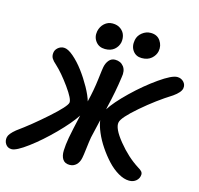

<svg xmlns="http://www.w3.org/2000/svg" viewBox="-153 -1104 1281 1236"><g transform="rotate(15 487.5 -486.0)"><path d="M686 -792Q647.9 -792 626.7 -821Q605.5 -850.1 613.8 -893.1Q619.6 -923.3 645.3 -943.6Q670.9 -963.9 702.1 -963.9Q745.1 -963.9 766.6 -932.4Q788.1 -900.9 780.8 -862.8Q774.9 -834.5 750.5 -813.2Q726.1 -792 686 -792ZM442.9 -787.1Q402.8 -787.1 380.4 -816.2Q357.9 -845.2 365.2 -884.8Q372.1 -917.5 395 -938.2Q418 -959 449.2 -959Q481.4 -959 502.9 -942.9Q524.4 -926.8 531.5 -903.8Q538.6 -880.9 534.2 -856Q527.8 -826.7 504.6 -806.9Q481.4 -787.1 442.9 -787.1ZM28.8 -8.8Q2.4 -8.8 -11.5 -29.5Q-25.4 -50.3 -20 -76.2Q-15.1 -99.1 25.9 -132.8Q114.3 -196.3 210.4 -282Q306.6 -367.7 312 -394Q316.9 -418 263.7 -492.2Q210.4 -566.4 165 -607.9Q144 -626 135.3 -640.4Q126.5 -654.8 127.9 -672.9Q128.4 -695.3 146 -711.2Q163.6 -727.1 187 -727.1Q213.4 -727.1 250.7 -695.1Q288.1 -663.1 322.3 -617.4Q356.4 -571.8 384.8 -520.8Q413.1 -469.7 423.8 -432.1V-435.1Q442.9 -512.7 451.9 -587.9Q460.9 -663.1 462.9 -670.9Q468.3 -699.7 484.4 -718.8Q500.5 -737.8 524.9 -737.8Q562 -737.8 582.5 -711.2Q603 -684.6 594.2 -639.2Q581.5 -543.5 554.2 -430.2Q553.7 -427.7 552.5 -422.1Q551.3 -416.5 550.8 -414.1Q585 -468.3 663.8 -544.4Q742.7 -620.6 823.5 -677.2Q904.3 -733.9 939.9 -733.9Q966.3 -733.9 983.4 -715.8Q1000.5 -697.8 996.1 -672.9Q991.2 -645.5 944.8 -612.8Q847.7 -552.2 752 -469.7Q656.2 -387.2 649.9 -354Q641.1 -313.5 706.1 -233.6Q771 -153.8 845.2 -106.9Q863.8 -96.2 871.6 -87.2Q879.4 -78.1 878.9 -65.9Q877.4 -41.5 858.9 -25.1Q840.3 -8.8 812 -8.8Q777.8 -8.8 739 -31.5Q700.2 -54.2 666.3 -90.8Q632.3 -127.4 603.3 -170.7Q574.2 -213.9 555.4 -258.1Q536.6 -302.2 532.2 -336.9Q515.6 -269 503.9 -214.8Q499 -188 493.2 -137.9Q487.3 -87.9 483.9 -73.2Q478 -43 460 -25.4Q441.9 -7.8 415 -7.8Q384.3 -7.8 369.6 -29.3Q355 -50.8 356.2 -87.9Q357.4 -125 366.2 -174.8Q376 -227.5 399.9 -332Q360.8 -272.9 284.7 -196Q208.5 -119.1 134.5 -64Q60.5 -8.8 28.8 -8.8Z"/></g></svg>

Font: Shantell Sans Bouncy
Style: Italic
Weight: 600
Italic angle: -11.31°
Designer: Stephen Nixon, Anya Danilova, Shantell Martin
Foundry: Arrow Type
Version: Version 1.006;[9816181b4]